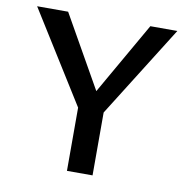

<svg xmlns="http://www.w3.org/2000/svg" viewBox="-75 -731 786 805"><g transform="rotate(10 317.5 -329.0)"><path d="M284 -234 19 -658H151L355 -298ZM262 0V-297H371V0ZM353 -239 295 -298 501 -658H616Z"/></g></svg>

Font: Ysabeau Office SemiBold
Style: Regular
Weight: 600
Designer: Christian Thalmann (Catharsis Fonts)
Version: Version 2.001;gftools[0.9.30]; featfreeze: tnum,lnum,ss02